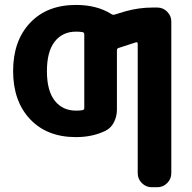

<svg xmlns="http://www.w3.org/2000/svg" viewBox="-20 -577 793 793"><path d="M321.3 -122.1Q328.1 -124 328.1 -130.9V-435.5Q328.1 -442.4 321.3 -444.3Q309.6 -446.3 293.9 -446.3Q238.3 -446.3 206.1 -405.3Q173.8 -364.3 173.8 -283.2Q173.8 -202.1 206.1 -161.1Q238.3 -120.1 293.9 -120.1Q309.6 -120.1 321.3 -122.1ZM498 -530.3Q553.7 -545.9 611.3 -545.9H629.9Q653.3 -545.9 670.4 -528.8Q687.5 -511.7 687.5 -488.3V138.7Q687.5 162.1 670.4 179.2Q653.3 196.3 629.9 196.3H606.4Q583 196.3 565.9 179.2Q548.8 162.1 548.8 138.7V-396.5Q548.8 -399.4 546.9 -401.4Q544.9 -403.3 542 -402.3L469.7 -378.9Q462.9 -377 462.9 -369.1V-124Q462.9 -95.7 450.2 -71.3Q437.5 -46.9 414.1 -36.1Q361.3 -10.7 293.9 -10.7Q173.8 -10.7 104 -85Q34.2 -159.2 34.2 -283.7Q34.2 -408.2 104 -482.4Q173.8 -556.6 293.9 -556.6Q380.9 -556.6 440.4 -518.6Q446.3 -514.6 453.1 -516.6Z"/></svg>

Font: Gen Jyuu Gothic P Bold
Style: Bold
Weight: 700
Designer: [Source Han Sans]
Ryoko NISHIZUKA  (kana & ideographs); Paul D. Hunt (Latin, Greek & Cyrillic); Wenlong ZHANG  (bopomofo
Version: Version 1.002.20150607